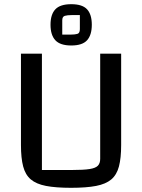

<svg xmlns="http://www.w3.org/2000/svg" viewBox="-20 -881 678 916"><path d="M319 15Q246 15 199.5 6Q153 -3 127 -25Q101 -47 90.5 -87Q80 -127 80 -189V-625H180V-70H324Q379 -70 407.5 -74.5Q436 -79 447 -90.5Q458 -102 458 -123V-625H558V-189Q558 -127 547.5 -87Q537 -47 511 -25Q485 -3 438.5 6Q392 15 319 15ZM320 -664Q267 -664 244 -689Q221 -714 221 -763Q221 -812 244 -836.5Q267 -861 320 -861Q373 -861 395.5 -836.5Q418 -812 418 -763Q418 -714 395.5 -689Q373 -664 320 -664ZM277 -716H319Q338 -716 349.5 -719.5Q361 -723 361 -742V-809H322Q302 -809 289.5 -805.5Q277 -802 277 -784Z"/></svg>

Font: Changa
Style: Regular
Weight: 400
Designer: Eduardo Rodriguez Tunni
Foundry: Eduardo Rodriguez Tunni
Version: Version 3.003